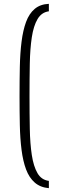

<svg xmlns="http://www.w3.org/2000/svg" viewBox="-20 -835 306 1002"><path d="M235 147Q190 143 161 117.5Q132 92 116 49Q100 6 92.5 -52.5Q85 -111 83.5 -182Q82 -253 82 -333Q82 -414 83.5 -486Q85 -558 92.5 -617.5Q100 -677 116 -720.5Q132 -764 161 -788.5Q190 -813 235 -815V-776Q197 -771 176 -735.5Q155 -700 146 -640.5Q137 -581 135.5 -502.5Q134 -424 134 -333Q134 -242 135.5 -163.5Q137 -85 146 -26Q155 33 175.5 68.5Q196 104 235 109Z"/></svg>

Font: Oswald ExtraLight
Style: Regular
Weight: 250
Designer: Vernon Adams
Foundry: Vernon Adams
Version: Version 4.100; ttfautohint (v1.8.1.43-b0c9)